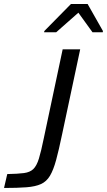

<svg xmlns="http://www.w3.org/2000/svg" viewBox="-44 -933 531 953"><path d="M-24 0 -8 -69Q45 -70 75 -74Q105 -78 121.5 -94Q138 -110 149 -145.5Q160 -181 173 -245L267 -688H354L264 -265Q248 -188 234.5 -138.5Q221 -89 204 -60.5Q187 -32 159.5 -19.5Q132 -7 88 -3.5Q44 0 -24 0ZM175 -773 176 -779 308 -913H391L467 -779L466 -773H415L345 -870L235 -773Z"/></svg>

Font: Saira
Style: Italic
Weight: 400
Italic angle: -12°
Designer: Hector Gatti with collaboration of the Omnibus-Type team
Foundry: Omnibus-Type
Version: Version 1.100; ttfautohint (v1.8.3)